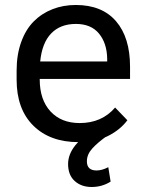

<svg xmlns="http://www.w3.org/2000/svg" viewBox="-20 -558 578 767"><path d="M46.4 -239.7V-275.9Q46.4 -339.4 64.5 -389.6Q82.5 -439.9 114.5 -472.2Q146.5 -504.4 189.5 -521.2Q232.4 -538.1 282.7 -538.1Q387.7 -538.1 443.6 -473.1Q499.5 -408.2 499.5 -291.5V-242.7H138.7V-240.7Q138.7 -159.7 181.6 -113Q224.6 -66.4 298.3 -66.4Q386.7 -66.4 439.9 -128.4L488.8 -77.6Q460 -39.1 411.1 -14.6Q362.3 9.8 293.5 9.8Q179.7 9.8 113 -56.2Q46.4 -122.1 46.4 -239.7ZM140.6 -312.5H408.2V-323.2Q407.2 -385.3 375.5 -423.8Q343.8 -462.4 283.2 -462.4Q221.2 -462.4 184.6 -424.6Q147.9 -386.7 140.6 -312.5ZM366.7 -41.5 410.2 -17.1Q369.6 11.7 348.4 35.4Q327.1 59.1 327.1 86.4Q327.1 123 365.7 123Q387.2 123 412.6 109.9L421.9 167.5Q387.7 189 346.2 189Q304.7 189 278.3 165Q252 141.1 252 97.2Q252 58.6 280.5 22.9Q309.1 -12.7 366.7 -41.5Z"/></svg>

Font: Bert Sans Medium
Style: Regular
Weight: 500
Designer: Christian Robertson, Adam Twardoch, & Cristiano Sobral
Foundry: Google
Version: Version 12.135;January 10, 2020;FontCreator 12.0.0.2547 64-b